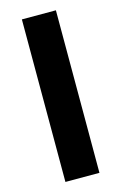

<svg xmlns="http://www.w3.org/2000/svg" viewBox="-109 -737 496 785"><g transform="rotate(-15 139.0 -344.0)"><path d="M211 0H67V-688H211Z"/></g></svg>

Font: Libra Sans
Style: Bold
Weight: 700
Foundry: Context Ltd
Version: Version 1.000